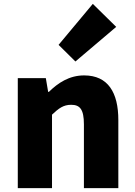

<svg xmlns="http://www.w3.org/2000/svg" viewBox="-20 -973 698 993"><path d="M72 0H249V-380C284 -413 308 -431 348 -431C393 -431 414 -408 414 -330V0H592V-352C592 -494 539 -583 415 -583C338 -583 280 -544 233 -498H229L217 -569H72ZM370 -655 581 -834 460 -953 283 -741Z"/></svg>

Font: Noto Sans CJK JP Black
Style: Regular
Weight: 900
Designer: Ryoko NISHIZUKA (kana & ideographs); Paul D. Hunt (Latin, Greek & Cyrillic); Wenlong ZHANG (bopomofo); Sandoll Communica
Foundry: Adobe Systems Incorporated
Version: Version 1.004;PS 1.004;hotconv 1.0.82;makeotf.lib2.5.63406